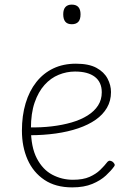

<svg xmlns="http://www.w3.org/2000/svg" viewBox="-20 -795 566 832"><path d="M293 17Q221 17 172.5 -15.5Q124 -48 99.5 -103.5Q75 -159 75 -229Q75 -294 91 -347.5Q107 -401 137.5 -439.5Q168 -478 211 -498.5Q254 -519 309 -519Q365 -519 398 -501Q431 -483 446 -454.5Q461 -426 461 -396Q461 -358 443.5 -328Q426 -298 394.5 -276Q363 -254 319 -239Q275 -224 221.5 -216.5Q168 -209 108 -209V-243Q158 -242 204.5 -247.5Q251 -253 290.5 -264.5Q330 -276 359.5 -294.5Q389 -313 405 -338Q421 -363 421 -395Q421 -439 391 -462Q361 -485 305 -485Q269 -485 234.5 -471Q200 -457 173 -427Q146 -397 130 -350.5Q114 -304 114 -238Q114 -158 139.5 -109Q165 -60 206.5 -38Q248 -16 296 -16Q340 -16 368 -28.5Q396 -41 414.5 -59Q433 -77 446 -94Q451 -99 456.5 -98.5Q462 -98 468 -94Q473 -90 476 -84.5Q479 -79 474 -73Q462 -56 439 -34.5Q416 -13 380 2Q344 17 293 17ZM291 -690Q272 -690 263 -701Q254 -712 254 -733Q254 -754 263.5 -764.5Q273 -775 291 -775Q310 -775 319.5 -764.5Q329 -754 329 -733Q329 -711 319.5 -700.5Q310 -690 291 -690Z"/></svg>

Font: Playwrite BE WAL Thin
Style: Regular
Weight: 250
Version: Version 1.002